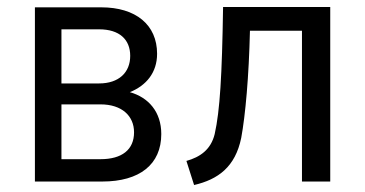

<svg xmlns="http://www.w3.org/2000/svg" viewBox="-20 -520 1046 550"><path d="M80 0H273C380 0 442 -49 442 -136C442 -200 405 -241 352 -256C399 -275 430 -312 430 -366C430 -449 369 -499 270 -499H80ZM268 -64H156V-221H268C329 -221 364 -188 364 -141C364 -91 329 -64 268 -64ZM264 -281H156V-436H264C322 -436 353 -407 353 -360C353 -312 320 -281 264 -281Z M514 -59 536 10C605 -6 654 -42 671 -125C683 -190 693 -301 696 -432H845V0H926V-500H619C616 -303 610 -203 595 -136C584 -91 553 -70 514 -59Z"/></svg>

Font: Finlandica
Style: Regular
Weight: 400
Designer: Niklas Ekholm, Juho Hiilivirta, Jaakko Suomalainen
Foundry: Helsinki Type Studio
Version: Version 2.000;Glyphs 3.2 (3202)